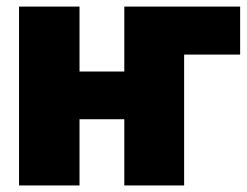

<svg xmlns="http://www.w3.org/2000/svg" viewBox="-20 -566 753 586"><path d="M222.7 -545.9V-347.7H359.4V-545.9H712.9V-399.4H542V0H359.4V-202.1H222.7V0H38.1V-545.9Z"/></svg>

Font: Inter Tight Black
Style: Regular
Weight: 900
Designer: Rasmus Andersson
Foundry: rsms
Version: Version 3.004; ttfautohint (v1.8.4.7-5d5b)